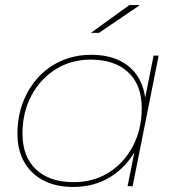

<svg xmlns="http://www.w3.org/2000/svg" viewBox="-20 -737 711 760"><path d="M269 3Q202 3 152.5 -22.5Q103 -48 76 -95.5Q49 -143 49 -207Q49 -274 70.5 -331Q92 -388 131 -430.5Q170 -473 223.5 -496.5Q277 -520 341 -520Q410 -520 458 -495Q506 -470 531.5 -423.5Q557 -377 557 -312Q558 -223 521.5 -151.5Q485 -80 420 -38.5Q355 3 269 3ZM272 -16Q350 -16 410.5 -54Q471 -92 506 -158.5Q541 -225 541 -309Q541 -401 487.5 -451Q434 -501 338 -501Q261 -501 200 -462.5Q139 -424 104 -358Q69 -292 69 -208Q69 -117 122.5 -66.5Q176 -16 272 -16ZM485 0 521 -180 547 -250 550 -327 588 -517H608L505 0ZM340 -607 492 -717H534L372 -607Z"/></svg>

Font: Montserrat Thin Thin
Style: Italic
Weight: 250
Italic angle: -11.3°
Version: Version 9.000